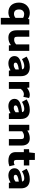

<svg xmlns="http://www.w3.org/2000/svg" viewBox="1860 -2524 859 4618"><g transform="rotate(90 2289.0 -215.5)"><path d="M282 12C330 12 375 -3 414 -25L411 13V194H571V-491H444L436 -459C394 -487 346 -503 289 -503C151 -503 43 -401 43 -245C43 -89 128 12 282 12ZM318 -368C349 -368 377 -362 411 -342V-160C378 -134 350 -123 315 -123C250 -123 208 -158 208 -246C208 -330 262 -368 318 -368Z M884 12C960 12 1020 -12 1066 -50L1072 0H1204V-491H1049V-176C1007 -139 978 -127 935 -127C885 -127 864 -139 864 -209V-491H709V-187C709 -68 761 12 884 12Z M1504 12C1568 12 1622 -10 1672 -40L1680 0H1813V-288C1813 -421 1745 -503 1594 -503C1494 -503 1414 -471 1358 -436L1342 -426L1403 -314L1421 -325C1466 -350 1518 -370 1569 -370C1625 -370 1643 -350 1649 -317C1429 -296 1329 -243 1329 -136C1329 -48 1399 12 1504 12ZM1651 -239V-161C1613 -132 1584 -118 1547 -118C1506 -118 1487 -130 1487 -161C1487 -191 1514 -221 1651 -239Z M2118 0V-285C2158 -344 2214 -361 2244 -361C2263 -361 2272 -359 2289 -354L2310 -348L2338 -484L2323 -491C2305 -500 2285 -503 2259 -503C2209 -503 2144 -478 2093 -436L2086 -491H1953V0Z M2533 12C2597 12 2651 -10 2701 -40L2709 0H2842V-288C2842 -421 2774 -503 2623 -503C2523 -503 2443 -471 2387 -436L2371 -426L2432 -314L2450 -325C2495 -350 2547 -370 2598 -370C2654 -370 2672 -350 2678 -317C2458 -296 2358 -243 2358 -136C2358 -48 2428 12 2533 12ZM2680 -239V-161C2642 -132 2613 -118 2576 -118C2535 -118 2516 -130 2516 -161C2516 -191 2543 -221 2680 -239Z M3137 0V-319C3183 -350 3212 -364 3254 -364C3305 -364 3326 -352 3326 -282V0H3481V-304C3481 -423 3429 -503 3306 -503C3229 -503 3168 -477 3121 -443L3115 -491H2982V0Z M3854 12C3897 12 3933 2 3961 -7L3979 -13L3949 -139L3927 -129C3915 -124 3897 -120 3884 -120C3847 -120 3828 -132 3828 -177V-360H3960V-491H3828V-625H3661L3647 -490L3569 -485V-360H3639V-167C3639 -66 3688 12 3854 12Z M4202 12C4266 12 4320 -10 4370 -40L4378 0H4511V-288C4511 -421 4443 -503 4292 -503C4192 -503 4112 -471 4056 -436L4040 -426L4101 -314L4119 -325C4164 -350 4216 -370 4267 -370C4323 -370 4341 -350 4347 -317C4127 -296 4027 -243 4027 -136C4027 -48 4097 12 4202 12ZM4349 -239V-161C4311 -132 4282 -118 4245 -118C4204 -118 4185 -130 4185 -161C4185 -191 4212 -221 4349 -239Z"/></g></svg>

Font: Falling Sky
Style: ExBd
Weight: 400
Designer: Paul D. Hunt
Foundry: Adobe Systems Incorporated
Version: Version 1.02